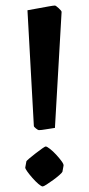

<svg xmlns="http://www.w3.org/2000/svg" viewBox="-20 -655 321 692"><path d="M79 -618Q96 -621 117.5 -625Q139 -629 156 -632Q173 -635 178 -635Q181 -635 191.5 -625.5Q202 -616 202 -612L178 -194Q163 -192 146 -189Q129 -186 120 -186Q117 -186 109.5 -192Q102 -198 102 -201ZM75 -73Q75 -75 85 -83.5Q95 -92 108 -102Q121 -112 131.5 -119.5Q142 -127 145 -127Q149 -127 160 -118.5Q171 -110 182.5 -97.5Q194 -85 202 -74Q210 -63 209 -58L205 -36Q204 -33 194.5 -24.5Q185 -16 172 -6.5Q159 3 148 10Q137 17 134 17Q129 17 118.5 8Q108 -1 97 -13.5Q86 -26 78.5 -36.5Q71 -47 71 -51Z"/></svg>

Font: Grenze Gotisch SemiBold
Style: Regular
Weight: 600
Designer: Renata Polastri
Foundry: Omnibus-Type
Version: Version 1.001